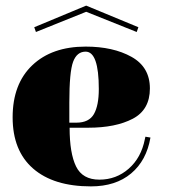

<svg xmlns="http://www.w3.org/2000/svg" viewBox="-20 -654 602 684"><path d="M102 -557 287 -634 473 -557 467 -540 287 -612 108 -540ZM496 -158 498 -167 516 -164Q502 -82 447 -36Q392 10 304 10Q171 10 98 -53.5Q25 -117 25 -236Q25 -355 95 -421.5Q165 -488 285 -488Q383 -488 448.5 -451.5Q514 -415 514 -339Q514 -263 453 -231Q392 -199 294 -199H228Q228 -108 251 -61Q274 -14 334 -14Q394 -14 438.5 -53Q483 -92 496 -158ZM227 -289V-217H252Q297 -217 314.5 -247.5Q332 -278 332 -337Q332 -470 285 -470Q254 -470 240.5 -434Q227 -398 227 -289Z"/></svg>

Font: Elsie Swash Caps Black
Style: Regular
Weight: 900
Designer: Alejandro Inler
Foundry: Alejandro Inler
Version: 1.003